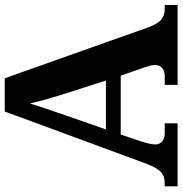

<svg xmlns="http://www.w3.org/2000/svg" viewBox="-0 -754 754 793"><g transform="rotate(-90 376.5 -357.0)"><path d="M217.8 -234.9 189 -148.9Q185.1 -136.7 180.9 -120.4Q176.8 -104 176.8 -91.8Q176.8 -82 180.7 -74.7Q184.6 -67.4 190.9 -62.7Q197.3 -58.1 205.3 -55.7Q213.4 -53.2 222.2 -53.2H264.2V0H3.9V-53.2H16.1Q29.3 -53.2 40.3 -56.2Q51.3 -59.1 60.8 -67.1Q70.3 -75.2 78.9 -89.4Q87.4 -103.5 96.2 -126L313 -713.9H450.2L659.2 -125Q666.5 -104 674.6 -90.1Q682.6 -76.2 692.1 -68.1Q701.7 -60.1 712.4 -56.6Q723.1 -53.2 734.9 -53.2H752.9V0H422.9V-53.2H461.9Q469.2 -53.2 477.1 -55.4Q484.9 -57.6 491 -62.3Q497.1 -66.9 501 -74.2Q504.9 -81.5 504.9 -91.8Q504.9 -104 502 -115.2Q499 -126.5 496.1 -134.8L460.9 -234.9ZM388.2 -460Q382.8 -477.1 377.2 -495.8Q371.6 -514.6 366 -534.2Q360.4 -553.7 355.2 -573Q350.1 -592.3 346.2 -609.9Q341.8 -594.7 335.9 -576.7Q330.1 -558.6 323.5 -539.6Q316.9 -520.5 310.3 -501.5Q303.7 -482.4 297.9 -464.8L238.8 -295.9H440.9Z"/></g></svg>

Font: Droid Serif
Style: Bold
Weight: 700
Designer: Monotype Design team
Foundry: Monotype Imaging Inc.
Version: Version 1.03